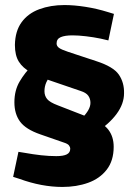

<svg xmlns="http://www.w3.org/2000/svg" viewBox="-20 -730 542 760"><path d="M360 -206 305 -263Q321 -279 329.5 -294Q338 -309 338 -323Q338 -339 329.5 -351Q321 -363 299 -370L182 -410Q134 -426 102 -443.5Q70 -461 54.5 -486Q39 -511 39 -552Q40 -607 65.5 -642Q91 -677 135.5 -693.5Q180 -710 235 -710Q273 -710 318 -703Q363 -696 408 -682L431 -675L409 -570L379 -577Q350 -583 320 -586.5Q290 -590 267 -590Q237 -590 220.5 -583Q204 -576 204 -558Q204 -548 213 -541Q222 -534 249 -525L361 -488Q429 -466 450.5 -434.5Q472 -403 471 -361Q471 -319 441.5 -279Q412 -239 360 -206ZM227 10Q145 10 57 -22L32 -30L53 -129L78 -125Q111 -119 142.5 -115.5Q174 -112 203 -112Q231 -112 244.5 -119Q258 -126 258 -141Q258 -148 253 -154.5Q248 -161 232 -166L140 -198Q82 -218 59.5 -248.5Q37 -279 37 -325Q37 -372 57.5 -407Q78 -442 109 -473L183 -438Q171 -421 163.5 -404.5Q156 -388 156 -369Q156 -351 166.5 -338Q177 -325 209 -313L335 -264Q388 -244 409 -216.5Q430 -189 430 -149Q430 -94 402.5 -58.5Q375 -23 329 -6.5Q283 10 227 10Z"/></svg>

Font: REM
Style: Bold
Weight: 700
Designer: Octavio Pardo
Foundry: Ashler Design
Version: Version 1.005;gftools[0.9.28]